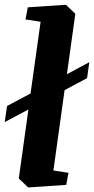

<svg xmlns="http://www.w3.org/2000/svg" viewBox="-23 -783 398 813"><path d="M6.8 -334 106.4 -387.2 148.9 -690.9 85 -700.7 94.7 -752 256.3 -762.7 295.9 -724.6 260.3 -468.8 355 -519.5 345.7 -452.1 250.5 -401.4 203.1 -61 267.1 -51.3 257.3 0 96.2 10.7 56.6 -27.3 97.2 -319.3 -2.9 -266.1Z"/></svg>

Font: NoticiaText-BoldItalic
Style: Bold Italic
Weight: 700
Italic angle: -8°
Designer: JM Sole
Foundry: JM Sole
Version: Version 1.003